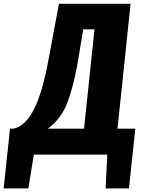

<svg xmlns="http://www.w3.org/2000/svg" viewBox="-44 -830 773 1031"><path d="M-24.4 181.6H108.4L137.7 0H532.2L522.9 181.6H648.4L682.6 -139.2H586.9L657.2 -809.6H272.5L217.8 -516.6C195.3 -393.9 168.9 -302.7 138.4 -243.2C108 -183.6 71.8 -148.9 29.8 -139.2H9.8ZM213.4 -139.2C227.7 -150.6 238.9 -160.1 247.1 -167.7C255.2 -175.4 266 -188.6 279.5 -207.3C293.1 -226 304.5 -246.8 314 -269.8C323.4 -292.7 333.7 -324.1 344.7 -363.8C355.8 -403.5 365.7 -449.2 374.5 -501L402.8 -672.4H463.4L407.2 -139.2Z"/></svg>

Font: Oswald
Style: Heavy
Weight: 800
Designer: Vernon Adams
Foundry: Vernon Adams
Version: 3.0; ttfautohint (v0.95.6-bc232) -l 8 -r 50 -G 200 -x 0 -w "